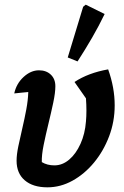

<svg xmlns="http://www.w3.org/2000/svg" viewBox="-20 -793 532 822"><path d="M183 9Q121 9 86 -21Q51 -51 51 -105Q51 -131 58.5 -167Q66 -203 75.5 -243.5Q85 -284 92.5 -324Q100 -364 101 -398V-399Q89 -398 74.5 -396.5Q60 -395 41 -393Q50 -435 81 -463.5Q112 -492 147 -492Q178 -492 197.5 -473.5Q217 -455 217 -424Q217 -396 208 -353.5Q199 -311 187.5 -264Q176 -217 167 -173Q158 -129 159 -99Q182 -85 213 -85Q247 -85 276 -109.5Q305 -134 324.5 -177Q344 -220 348 -273Q352 -317 348 -372L299 -442Q358 -481 443 -496Q471 -418 471 -342Q471 -272 447 -209Q423 -146 382.5 -97Q342 -48 290.5 -19.5Q239 9 183 9ZM312 -530 270 -547 336 -764 347 -773 428 -733Q404 -683 374.5 -632Q345 -581 312 -530Z"/></svg>

Font: Piazzolla SemiBold
Style: Italic
Weight: 600
Italic angle: -11.3°
Designer: Juan Pablo del Peral
Foundry: Huerta Tipografica
Version: Version 1.330